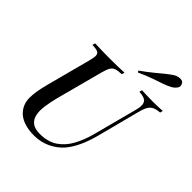

<svg xmlns="http://www.w3.org/2000/svg" viewBox="-254 -1103 1278 1278"><g transform="rotate(45 385.0 -464.5)"><path d="M635 -576Q647 -619 644.5 -642Q642 -665 624.5 -675.5Q607 -686 570 -688L575 -708Q593 -707 623 -706Q653 -705 678 -705Q704 -705 729 -706Q754 -707 770 -708L765 -688Q732 -686 712 -676Q692 -666 680 -643.5Q668 -621 658 -580L583 -291Q547 -153 485 -79Q449 -37 395.5 -11.5Q342 14 280 14Q223 14 180.5 -1.5Q138 -17 113 -48Q80 -89 80.5 -145Q81 -201 104 -288L187 -602Q197 -639 195 -656.5Q193 -674 177.5 -680.5Q162 -687 128 -688L134 -708Q156 -707 194.5 -706Q233 -705 275 -705Q313 -705 348.5 -706Q384 -707 410 -708L404 -688Q370 -687 351 -680.5Q332 -674 321.5 -656.5Q311 -639 301 -602L213 -271Q199 -216 193 -170.5Q187 -125 195 -91.5Q203 -58 228 -39.5Q253 -21 299 -21Q374 -21 424 -54.5Q474 -88 506 -147Q538 -206 557 -280ZM465 -783Q517 -820 550.5 -848Q584 -876 609.5 -896.5Q635 -917 659 -932Q670 -938 685 -941.5Q700 -945 713.5 -941.5Q727 -938 733 -923Q742 -905 729 -888Q716 -871 698 -861Q674 -848 643.5 -837.5Q613 -827 571 -812.5Q529 -798 472 -772Z"/></g></svg>

Font: Playfair Display Medium
Style: Italic
Weight: 500
Italic angle: -14°
Designer: Claus Eggers Sørensen
Foundry: Claus Eggers Sørensen
Version: Version 1.203